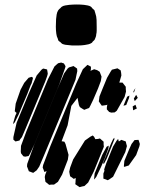

<svg xmlns="http://www.w3.org/2000/svg" viewBox="-20 -792 662 832"><path d="M237 -427 130 -169 111 -128 104 -116 89 -113 81 -115 71 -128 70 -136 71 -160 94 -222 188 -449 216 -504 226 -513 232 -518 245 -521 257 -517 264 -505 262 -497ZM274 -100 249 -35 231 -4 214 8H202L193 9L186 3L177 -4L176 -10L174 -25L176 -35L182 -50H181L172 -47L169 -56L165 -66L167 -77L199 -161L310 -429L339 -492L359 -511L367 -507L374 -503V-492L372 -485L388 -492L401 -488L412 -481L420 -460L417 -441L405 -409L384 -360L371 -333L366 -324L355 -320L345 -316L335 -322L326 -328L322 -337L316 -368L289 -333L273 -249L247 -180L259 -178L264 -168L277 -121ZM307 -446 173 -124 150 -70 139 -54 124 -43 118 -45 105 -50 102 -58 97 -71 98 -82 126 -159 228 -405 258 -474 273 -495 279 -500 293 -504 298 -506 307 -500 314 -495 315 -484ZM520 -372 486 -312 477 -305 462 -304 453 -307 443 -318V-327L445 -339L442 -337L429 -335L421 -334L416 -341L408 -353L409 -358L411 -374L425 -409L444 -455L459 -481L465 -490L489 -496L503 -487L505 -476L506 -465L497 -434H500H511L518 -425L525 -416V-408L526 -395ZM176 -439 91 -235 75 -198 67 -188 62 -179 64 -183 47 -179 38 -187V-198L52 -260L105 -388L139 -465L160 -490L167 -495L176 -493L184 -491L186 -480L187 -472L184 -461ZM98 -384 75 -330 61 -296 44 -262 37 -254 38 -262 46 -290 52 -303 50 -304 44 -310 45 -318 48 -343 69 -403 85 -433 104 -455 117 -459 123 -455 122 -450 117 -431 114 -425 113 -423ZM562 -403 567 -410 564 -402 560 -390 558 -396ZM560 -365 570 -381 577 -368 564 -354ZM515 -334 531 -373 541 -378 539 -367 527 -337ZM567 -338 571 -327 573 -322 557 -314 555 -331ZM421 -134 386 -48 362 -1 346 14 336 16 325 19 316 13 306 6 307 1 308 -17 309 -20H308L299 -17L293 -22L284 -28L282 -37L280 -48L284 -66L297 -101L348 -183L372 -200L382 -205L388 -199L393 -189L405 -190L413 -192L421 -185L429 -178V-167L430 -156ZM465 -161 451 -126 442 -104 431 -83 426 -84 433 -101 461 -170 470 -189 475 -195 476 -189ZM523 -133 470 -26 454 -15 447 -11 437 -15 428 -18V-24V-40L433 -53L431 -55L433 -63L441 -86L470 -157L485 -182L492 -190L493 -185L495 -179L506 -186L517 -182L525 -179L527 -170L530 -159ZM570 -120 538 -75 522 -70 517 -69V-75L519 -95L538 -141L550 -168L563 -185L580 -186L582 -181L586 -168L584 -158ZM434 -106 418 -69 397 -25 388 -14V-19L390 -40L423 -121L442 -156L451 -161L450 -150ZM223 -709Q224 -719 225.5 -729Q227 -739 232 -747Q234 -750 236.5 -752.5Q239 -755 242 -757Q243 -758 244.5 -760Q246 -762 248 -763Q254 -767 263 -768.5Q272 -770 280 -771Q314 -774 344 -771Q351 -770 359.5 -768.5Q368 -767 374 -763Q376 -761 377.5 -759.5Q379 -758 380 -756Q382 -754 384.5 -752Q387 -750 389 -748Q390 -745 391 -741.5Q392 -738 393 -735Q398 -721 398.5 -705.5Q399 -690 399 -675Q399 -667 399 -659Q399 -651 397 -643Q397 -638 395 -632Q393 -626 391 -622Q390 -619 387 -616.5Q384 -614 382 -612Q381 -611 380 -609Q379 -607 377 -606Q371 -602 363 -600Q355 -598 347 -597Q334 -595 320 -595Q306 -595 292 -595Q284 -596 277 -596.5Q270 -597 263 -598Q260 -599 257 -599.5Q254 -600 252 -601Q249 -602 246 -605Q243 -608 241 -610Q239 -611 237 -612.5Q235 -614 234 -615Q233 -616 232 -618.5Q231 -621 231 -623Q225 -635 224 -646Q222 -661 222 -676.5Q222 -692 223 -709Z"/></svg>

Font: Rubik Marker Hatch
Style: Regular
Weight: 400
Designer: Hubert and Fischer, NaN
Foundry: Hubert & Fischer, NaN
Version: Version 2.200